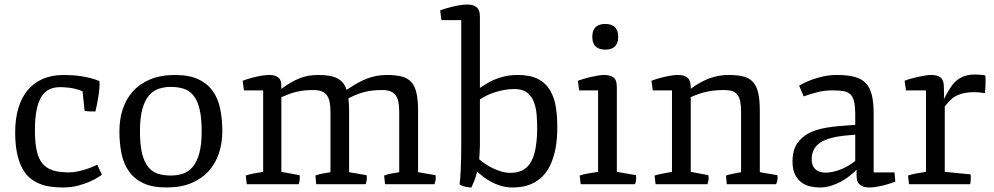

<svg xmlns="http://www.w3.org/2000/svg" viewBox="-20 -806 4347 840"><path d="M46.4 -227.1Q46.4 -284.7 59.8 -331.1Q73.2 -377.4 99.9 -410.2Q126.5 -442.9 166.5 -460.4Q206.5 -478 259.8 -478Q275.9 -478 295.2 -476.8Q314.5 -475.6 334.7 -472.7Q355 -469.7 375.5 -464.6Q396 -459.5 415 -451.2Q416.5 -437 414.8 -418.5Q413.1 -399.9 409.9 -380.9Q406.7 -361.8 403.3 -345Q399.9 -328.1 397.5 -318.4Q383.3 -318.4 373.5 -318.6Q363.8 -318.8 350.1 -320.8L341.3 -406.2Q327.6 -412.6 312.5 -416.5Q297.4 -420.4 283.7 -422.1Q270 -423.8 259.3 -424.3Q248.5 -424.8 243.7 -424.8Q217.3 -424.8 196.5 -415.3Q175.8 -405.8 161.6 -383.5Q147.5 -361.3 140.1 -325Q132.8 -288.6 132.8 -235.4Q132.8 -183.1 140.4 -147.9Q147.9 -112.8 165 -91.6Q182.1 -70.3 210.4 -61Q238.8 -51.8 280.8 -51.8Q302.7 -51.8 324.5 -56.9Q346.2 -62 363.8 -68.1Q381.3 -74.2 392.6 -79.6Q403.8 -85 405.3 -85.4L425.8 -41.5Q421.9 -38.6 407.7 -29.5Q393.6 -20.5 371.3 -10.7Q349.1 -1 319.6 6.6Q290 14.2 255.4 14.2Q228.5 14.2 202.4 10.7Q176.3 7.3 153.1 -2Q129.9 -11.2 110.4 -27.8Q90.8 -44.4 76.7 -71.3Q62.5 -98.1 54.4 -136.5Q46.4 -174.8 46.4 -227.1Z M502.4 -231.9Q502.4 -283.2 516.8 -327.9Q531.2 -372.6 561.3 -406Q591.3 -439.5 637 -458.7Q682.6 -478 745.6 -478Q808.6 -478 848.6 -458.7Q888.7 -439.5 911.9 -406Q935.1 -372.6 943.8 -327.9Q952.6 -283.2 952.6 -231.9Q952.6 -180.7 938 -136Q923.3 -91.3 893.3 -57.9Q863.3 -24.4 817.4 -5.1Q771.5 14.2 709 14.2Q646 14.2 606 -5.1Q565.9 -24.4 543 -57.9Q520 -91.3 511.2 -136Q502.4 -180.7 502.4 -231.9ZM592.3 -231.9Q592.3 -172.4 601.6 -134.8Q610.8 -97.2 628.2 -75.7Q645.5 -54.2 670.4 -46.1Q695.3 -38.1 727.1 -38.1Q755.4 -38.1 780 -46.1Q804.7 -54.2 823 -75.7Q841.3 -97.2 851.8 -134.8Q862.3 -172.4 862.3 -231.9Q862.3 -291 853 -328.9Q843.8 -366.7 826.4 -388.2Q809.1 -409.7 783.9 -417.7Q758.8 -425.8 727.1 -425.8Q699.2 -425.8 674.6 -417.7Q649.9 -409.7 631.6 -388.2Q613.3 -366.7 602.8 -328.9Q592.3 -291 592.3 -231.9Z M1055.2 -38.1Q1073.2 -44.4 1093 -47.6Q1112.8 -50.8 1131.3 -54.2V-410.6H1047.4L1041.5 -452.6Q1047.4 -455.1 1060.8 -459.5Q1074.2 -463.9 1091.1 -468Q1107.9 -472.2 1125.2 -475.1Q1142.6 -478 1156.7 -478Q1177.2 -478 1188.2 -472.7Q1199.2 -467.3 1204.3 -459.5Q1209.5 -451.7 1210.2 -442.4Q1210.9 -433.1 1210.9 -425.8V-417.5Q1231.9 -432.6 1251.2 -444.1Q1270.5 -455.6 1289.8 -463.1Q1309.1 -470.7 1329.1 -474.4Q1349.1 -478 1371.1 -478Q1397.5 -478 1418.2 -474.9Q1439 -471.7 1454.3 -464.1Q1469.7 -456.5 1480 -444.1Q1490.2 -431.6 1496.6 -412.6L1507.3 -419.9Q1528.3 -434.1 1548.6 -445.1Q1568.8 -456.1 1588.9 -463.4Q1608.9 -470.7 1629.6 -474.4Q1650.4 -478 1672.9 -478Q1711.4 -478 1737.5 -471.2Q1763.7 -464.4 1779.5 -446.8Q1795.4 -429.2 1802.2 -398.7Q1809.1 -368.2 1809.1 -320.8V-52.7L1885.3 -39.6Q1886.2 -36.6 1886.2 -32.7Q1886.2 -28.8 1886.2 -25.4Q1886.2 -18.6 1884.3 -11Q1882.3 -3.4 1880.4 0H1664.6L1660.6 -38.1Q1678.2 -44.4 1693.8 -46.9Q1709.5 -49.3 1726.6 -52.7V-315.9Q1726.6 -341.8 1722.9 -360.1Q1719.2 -378.4 1710.4 -389.9Q1701.7 -401.4 1687.5 -406.7Q1673.3 -412.1 1652.8 -412.1Q1630.9 -412.1 1612.5 -410.2Q1594.2 -408.2 1577.6 -404.3Q1561 -400.4 1545.2 -394.3Q1529.3 -388.2 1512.2 -379.9L1504.4 -376Q1507.3 -351.6 1507.3 -320.8V-52.7L1583.5 -39.6Q1584.5 -36.6 1584.7 -32.7Q1585 -28.8 1585 -25.4Q1585 -18.6 1583 -11Q1581.1 -3.4 1579.1 0H1363.3L1359.9 -38.1Q1377 -44.4 1392.8 -46.9Q1408.7 -49.3 1425.8 -52.7V-315.9Q1425.8 -341.3 1422.1 -359.6Q1418.5 -377.9 1409.7 -389.6Q1400.9 -401.4 1386.7 -406.7Q1372.6 -412.1 1352.1 -412.1Q1330.1 -412.1 1311.8 -410.2Q1293.5 -408.2 1276.9 -404.3Q1260.3 -400.4 1244.4 -394.5Q1228.5 -388.7 1210.9 -380.9V-54.2L1290.5 -39.6Q1291.5 -36.6 1291.5 -32.7Q1291.5 -28.8 1291.5 -25.4Q1291.5 -18.6 1289.8 -11Q1288.1 -3.4 1286.1 0H1059.6Z M1990.7 1Q1993.7 -23.9 1995.1 -52.5Q1996.6 -81.1 1997.3 -110.8Q1998 -140.6 1998 -170.9Q1998 -201.2 1998 -230V-717.8H1911.1L1905.8 -760.7Q1911.6 -763.2 1925.5 -767.6Q1939.5 -772 1956.5 -776.1Q1973.6 -780.3 1991.5 -783.2Q2009.3 -786.1 2023.4 -786.1Q2043.9 -786.1 2055.2 -780.5Q2066.4 -774.9 2071.8 -766.8Q2077.1 -758.8 2078.4 -749.3Q2079.6 -739.7 2079.6 -732.4V-421.4Q2091.3 -428.7 2106.4 -438.5Q2121.6 -448.2 2141.6 -457Q2161.6 -465.8 2187.3 -471.9Q2212.9 -478 2246.1 -478Q2298.8 -478 2333 -460.7Q2367.2 -443.4 2386.5 -411.1Q2405.8 -378.9 2412.6 -333Q2419.4 -287.1 2418 -230Q2416 -174.3 2405.5 -134.5Q2395 -94.7 2378.9 -67.6Q2362.8 -40.5 2342.5 -24.4Q2322.3 -8.3 2301.3 0.2Q2280.3 8.8 2260 11.5Q2239.7 14.2 2223.1 14.2Q2194.8 14.2 2171.6 7.1Q2148.4 0 2129.2 -10.3Q2109.9 -20.5 2094.5 -32.7Q2079.1 -44.9 2066.9 -55.2Q2063.5 -36.6 2056.6 -19Q2049.8 -1.5 2042.5 14.2Q2028.3 14.2 2013.9 10.5Q1999.5 6.8 1990.7 1ZM2076.7 -108.9Q2087.9 -99.1 2103.5 -88.6Q2119.1 -78.1 2137 -69.6Q2154.8 -61 2174.3 -55.4Q2193.8 -49.8 2212.4 -49.8Q2241.7 -49.8 2263.2 -59.8Q2284.7 -69.8 2299.1 -91.3Q2313.5 -112.8 2321 -147.2Q2328.6 -181.6 2330.1 -231Q2330.6 -269 2327.9 -302.7Q2325.2 -336.4 2314.9 -361.8Q2304.7 -387.2 2284.7 -401.9Q2264.6 -416.5 2231 -416.5Q2208.5 -416.5 2186.8 -412.6Q2165 -408.7 2145.8 -402.6Q2126.5 -396.5 2109.6 -388.2Q2092.8 -379.9 2079.6 -371.1V-169.4Q2079.6 -161.1 2078.6 -145Q2077.6 -128.9 2076.7 -108.9Z M2628.4 -588.9Q2616.7 -588.9 2606.2 -591.6Q2595.7 -594.2 2587.9 -600.8Q2580.1 -607.4 2575.7 -618.2Q2571.3 -628.9 2571.3 -645Q2571.3 -661.1 2575.7 -671.9Q2580.1 -682.6 2587.9 -689.2Q2595.7 -695.8 2606.2 -698.5Q2616.7 -701.2 2628.4 -701.2Q2640.1 -701.2 2650.1 -698.5Q2660.2 -695.8 2668 -689.2Q2675.8 -682.6 2680.2 -671.9Q2684.6 -661.1 2684.6 -645Q2684.6 -628.9 2680.2 -618.2Q2675.8 -607.4 2668 -600.8Q2660.2 -594.2 2650.1 -591.6Q2640.1 -588.9 2628.4 -588.9ZM2516.1 -38.1Q2534.7 -44.4 2556.4 -47.6Q2578.1 -50.8 2596.7 -54.2V-410.6H2513.7L2508.3 -452.6Q2517.6 -456.1 2532.5 -460.7Q2547.4 -465.3 2563.5 -469Q2579.6 -472.7 2595.2 -475.3Q2610.8 -478 2622.1 -478Q2643.1 -478 2654.5 -472.7Q2666 -467.3 2671.1 -459.5Q2676.3 -451.7 2677.2 -442.4Q2678.2 -433.1 2678.7 -425.8V-54.2L2762.7 -39.6Q2763.7 -29.8 2762.7 -19Q2761.7 -8.3 2758.3 0H2520.5Z M2843.8 -38.1Q2861.8 -43.5 2882.1 -47.1Q2902.3 -50.8 2919.9 -54.2V-410.6H2835.9L2830.1 -452.6Q2835.9 -455.1 2849.4 -459.5Q2862.8 -463.9 2879.6 -468Q2896.5 -472.2 2913.8 -475.1Q2931.2 -478 2945.3 -478Q2965.8 -478 2977.1 -472.7Q2988.3 -467.3 2993.7 -459.5Q2999 -451.7 3000.2 -442.4Q3001.5 -433.1 3002 -425.8V-417.5Q3043.5 -448.2 3083.5 -463.1Q3123.5 -478 3168 -478Q3206.5 -478 3232.7 -471.2Q3258.8 -464.4 3274.7 -446.8Q3290.5 -429.2 3297.4 -398.7Q3304.2 -368.2 3304.2 -320.8V-52.7L3380.9 -39.6Q3381.8 -36.6 3381.8 -32.7Q3381.8 -28.8 3381.8 -25.4Q3381.8 -18.6 3379.6 -11Q3377.4 -3.4 3375.5 0H3159.7L3156.2 -38.1Q3173.8 -43.5 3189.5 -46.4Q3205.1 -49.3 3222.2 -52.7V-315.9Q3222.2 -343.8 3218.5 -362.3Q3214.8 -380.9 3206.1 -391.8Q3197.3 -402.8 3183.1 -407.5Q3168.9 -412.1 3148.4 -412.1Q3126.5 -412.1 3107.2 -410.2Q3087.9 -408.2 3070.3 -404.3Q3052.7 -400.4 3036.1 -394.5Q3019.5 -388.7 3002 -380.9V-54.2L3079.1 -39.6Q3080.1 -36.6 3080.1 -32.7Q3080.1 -28.8 3080.1 -25.4Q3080.1 -18.6 3078.4 -11Q3076.7 -3.4 3074.7 0H2848.1Z M3447.3 -108.9Q3449.2 -151.9 3468.3 -179.4Q3487.3 -207 3519 -223.4Q3550.8 -239.7 3594 -247.1Q3637.2 -254.4 3688.5 -257.3L3721.7 -259.8V-310.5Q3721.2 -343.3 3716.3 -363Q3711.4 -382.8 3700 -393.6Q3688.5 -404.3 3669.2 -407.5Q3649.9 -410.6 3621.6 -410.6Q3588.4 -410.6 3557.6 -403.1Q3526.9 -395.5 3496.1 -384.3L3476.1 -431.6Q3482.4 -435.1 3497.3 -442.6Q3512.2 -450.2 3533.7 -458Q3555.2 -465.8 3582.8 -471.9Q3610.4 -478 3642.6 -478Q3689.5 -478 3720.5 -469.2Q3751.5 -460.4 3769.5 -440.4Q3787.6 -420.4 3794.9 -387.7Q3802.2 -355 3802.2 -307.1V-51.8H3893.6L3897 -11.2Q3891.1 -8.8 3877.9 -4.4Q3864.7 0 3848.6 4.2Q3832.5 8.3 3815.4 11.2Q3798.3 14.2 3784.7 14.2Q3764.2 14.2 3752.7 8.5Q3741.2 2.9 3735.6 -5.1Q3730 -13.2 3728.8 -22.7Q3727.5 -32.2 3727.5 -39.6V-62.5H3726.6Q3714.8 -50.8 3698 -37.1Q3681.2 -23.4 3660.6 -12.2Q3640.1 -1 3616.2 6.6Q3592.3 14.2 3566.4 14.2Q3546.4 14.2 3525.1 9.5Q3503.9 4.9 3486.6 -7.8Q3469.2 -20.5 3458.3 -42.5Q3447.3 -64.5 3447.3 -99.1ZM3531.2 -109.9Q3531.2 -92.3 3536.4 -81.1Q3541.5 -69.8 3550.3 -63Q3559.1 -56.2 3570.1 -53.5Q3581.1 -50.8 3592.8 -50.8Q3605 -50.8 3619.6 -53.5Q3634.3 -56.2 3650.9 -62Q3667.5 -67.9 3685.3 -77.6Q3703.1 -87.4 3721.7 -101.6V-216.8L3683.6 -213.4Q3605.5 -206.5 3568.4 -181.9Q3531.2 -157.2 3531.2 -109.9Z M3952.6 -38.1Q3971.2 -44.4 3991.9 -47.6Q4012.7 -50.8 4031.2 -54.2V-410.6H3943.8L3937.5 -452.6Q3948.2 -457 3963.9 -461.4Q3979.5 -465.8 3995.8 -469.5Q4012.2 -473.1 4027.6 -475.6Q4043 -478 4053.2 -478Q4073.7 -478 4085.2 -472.7Q4096.7 -467.3 4102.3 -458.3Q4107.9 -449.2 4108.9 -436.8Q4109.9 -424.3 4109.9 -410.6V-373Q4111.8 -377.4 4116.7 -386.2Q4121.6 -395 4127.2 -404.5Q4132.8 -414.1 4138.4 -422.9Q4144 -431.6 4147.9 -436Q4163.6 -456.1 4187.3 -468Q4210.9 -480 4245.6 -480Q4249 -480 4254.9 -479.7Q4260.7 -479.5 4267.1 -479Q4273.4 -478.5 4279.8 -477.8Q4286.1 -477.1 4291 -475.6Q4291.5 -469.7 4291.7 -460.4Q4292 -451.2 4291.7 -440.4Q4291.5 -429.7 4290.8 -418.7Q4290 -407.7 4288.6 -398.4Q4280.3 -399.9 4268.1 -401.4Q4255.9 -402.8 4240.2 -402.8Q4221.7 -402.8 4203.6 -399.7Q4185.5 -396.5 4170.9 -390.1Q4152.3 -382.3 4139.2 -369.1Q4126 -356 4113.3 -340.3V-54.2L4226.1 -43Q4227.1 -40.5 4227.1 -34.7Q4227.1 -28.8 4227.1 -25.4Q4227.1 -18.6 4226.3 -11Q4225.6 -3.4 4223.6 0H3957Z"/></svg>

Font: Fjord
Style: One
Weight: 400
Designer: Viktoriya Grabowska
Foundry: Viktoriya Grabowska
Version: Version 1.002